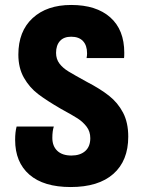

<svg xmlns="http://www.w3.org/2000/svg" viewBox="-20 -744 577 774"><path d="M41 -180Q41 -212 47 -234H197Q191 -216 191 -188Q191 -155 211 -136Q231 -117 268 -117Q303 -117 323.5 -135Q344 -153 344 -187Q344 -214 329 -233.5Q314 -253 293 -266.5Q272 -280 226 -305Q169 -338 134 -364.5Q99 -391 76.5 -430.5Q54 -470 54 -524Q54 -618 111.5 -671Q169 -724 267 -724Q368 -724 424.5 -674Q481 -624 481 -531Q481 -515 480 -510H329Q331 -520 331 -529Q331 -561 314.5 -578.5Q298 -596 267 -596Q237 -596 221.5 -578.5Q206 -561 206 -531Q206 -506 219.5 -488Q233 -470 256 -456Q279 -442 330 -414Q384 -386 419.5 -358Q455 -330 476 -290Q497 -250 497 -193Q497 -96 437 -43Q377 10 265 10Q156 10 98.5 -40Q41 -90 41 -180Z"/></svg>

Font: Noto Sans Georgian Bold Narrow
Style: Regular
Weight: 700
Width: 4
Designer: Monotype Design team
Foundry: Monotype Imaging Inc.
Version: Version 1.000